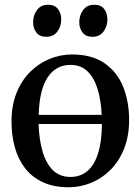

<svg xmlns="http://www.w3.org/2000/svg" viewBox="-20 -778 592 809"><path d="M269.5 11Q207 11 161.2 -10Q115.5 -31 86.2 -68.5Q57 -106 42.8 -156.2Q28.5 -206.5 28.5 -265Q28.5 -334 49.8 -386.8Q71 -439.5 107.5 -475.5Q144 -511.5 189.5 -530Q235 -548.5 283 -548.5Q367 -548.5 420.2 -511.8Q473.5 -475 498.8 -412.5Q524 -350 524 -272.5Q524 -203.5 502.5 -150.5Q481 -97.5 444.8 -61.5Q408.5 -25.5 363 -7.2Q317.5 11 269.5 11ZM277 -32.5Q318.5 -32.5 348 -57.2Q377.5 -82 393.2 -131.8Q409 -181.5 409.5 -255.5H142.5Q144.5 -193.5 158.5 -142.8Q172.5 -92 201.5 -62.2Q230.5 -32.5 277 -32.5ZM143 -294H408.5Q406 -352.5 392 -400.2Q378 -448 350 -476.2Q322 -504.5 277 -504.5Q215.5 -504.5 180.8 -452.2Q146 -400 143 -294ZM174.5 -623Q147 -623 133.2 -641Q119.5 -659 119.5 -685Q119.5 -713.5 136 -735.8Q152.5 -758 182 -758H183Q210.5 -758 224.2 -740Q238 -722 238 -696Q238 -667.5 221.8 -645.2Q205.5 -623 175.5 -623ZM369 -623Q341.5 -623 327.8 -641Q314 -659 314 -685Q314 -713.5 330.5 -735.8Q347 -758 377 -758H377.5Q405.5 -758 419 -740Q432.5 -722 432.5 -696Q432.5 -667.5 416.2 -645.2Q400 -623 370 -623Z"/></svg>

Font: Merriweather 72pt
Style: Regular
Weight: 400
Version: Version 2.100